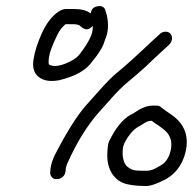

<svg xmlns="http://www.w3.org/2000/svg" viewBox="-20 -668 645 642"><path d="M169 -69C176 -69 183 -71 189 -76C195 -81 198 -87 199 -94L200 -105C201 -110 202 -114 204 -119C235 -189 269 -244 305 -286C320 -303 336 -321 353 -340C370 -359 388 -378 409 -395C430 -412 450 -430 469 -447C487 -464 504 -481 521 -496L546 -519C551 -524 554 -530 555 -537C556 -544 554 -550 550 -555C546 -560 540 -562 533 -562C526 -562 519 -559 514 -554L489 -531C434 -479 396 -445 375 -428C354 -411 336 -392 318 -372C300 -352 283 -333 267 -315C235 -278 201 -223 163 -149C156 -134 151 -120 149 -105L148 -94C147 -87 149 -81 153 -76C157 -71 162 -69 169 -69ZM488 -264 489 -263 497 -257C520 -242 534 -231 540 -223C553 -206 556 -186 550 -162C544 -138 532 -122 514 -113C497 -102 483 -97 471 -97C459 -97 446 -97 434 -98C422 -99 412 -105 402 -114C392 -128 388 -147 391 -173C392 -182 398 -195 408 -210C418 -225 429 -236 439 -242C446 -246 453 -250 462 -256C471 -262 479 -264 486 -264ZM503 -315H493C475 -315 456 -309 437 -296C430 -291 423 -287 416 -284C389 -268 366 -239 345 -196C342 -190 340 -178 339 -160C338 -142 339 -126 344 -111C352 -85 368 -67 390 -57C406 -50 433 -46 468 -46C484 -46 506 -54 535 -69C568 -88 590 -118 600 -158C613 -211 598 -253 554 -284C544 -291 536 -296 531 -300L523 -306C522 -306 521 -307 518 -310C515 -313 510 -315 503 -315ZM225 -638H202C193 -638 184 -635 174 -628C153 -613 135 -590 120 -557C105 -524 96 -495 92 -469C88 -443 93 -424 109 -411C125 -398 148 -394 179 -400C232 -413 268 -433 288 -462C305 -482 317 -500 325 -517L332 -537C342 -560 344 -587 337 -618L333 -631C332 -638 328 -643 322 -646C316 -649 308 -648 299 -645C290 -642 285 -634 283 -623C271 -633 252 -638 225 -638ZM290 -581V-578C292 -557 277 -526 245 -485C236 -474 221 -464 198 -455C175 -446 157 -445 144 -452C142 -455 142 -463 144 -478C146 -493 155 -517 172 -552C178 -565 187 -577 199 -587H223C233 -587 241 -586 246 -583C255 -574 263 -570 270 -570C277 -570 281 -573 284 -576C287 -579 289 -580 290 -581Z"/></svg>

Font: AppleStorm
Style: Ita
Weight: 400
Foundry: Cannot Into Space Fonts
Version: Version 1.01